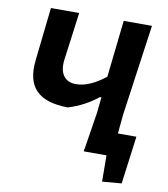

<svg xmlns="http://www.w3.org/2000/svg" viewBox="-86 -723 812 930"><g transform="rotate(10 319.5 -257.5)"><path d="M365 0 368 -6 397 -189 405 -267 397 -266Q334 -215 253 -190Q144 -191 96.5 -239.5Q49 -288 60 -387L89 -650H228L197 -417Q190 -365 210 -336.5Q230 -308 272 -308Q338 -308 416 -370L447 -650H586L523 -202L514 -108H605L574 127L479 135L478 6H366L367 0Z"/></g></svg>

Font: Alegreya Sans
Style: Bold Italic
Weight: 700
Italic angle: -7°
Designer: Juan Pablo del Peral
Foundry: Huerta Tipografica
Version: Version 2.007